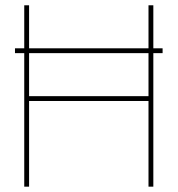

<svg xmlns="http://www.w3.org/2000/svg" viewBox="-20 -699 665 719"><path d="M70.8 -679.2H88.9V-518.1H536.1V-679.2H554.2V-518.1H588.9V-500H554.2V0H536.1V-320.8H88.9V0H70.8V-500H36.1V-518.1H70.8ZM536.1 -500H88.9V-338.9H536.1Z"/></svg>

Font: Rawengulk
Style: Light
Weight: 300
Version: Version 0.92